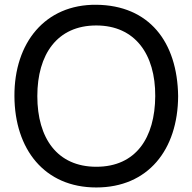

<svg xmlns="http://www.w3.org/2000/svg" viewBox="-20 -786 823 821"><path d="M391.7 15.6C612.5 15.6 740.6 -144.8 741.7 -375C738.5 -608.3 616.7 -763.5 391.7 -765.6C172.9 -767.7 40.6 -603.1 41.7 -375C42.7 -147.9 169.8 15.6 391.7 15.6ZM391.7 -72.9C225 -72.9 139.6 -194.8 139.6 -375C139.6 -553.1 224 -677.1 391.7 -677.1C557.3 -677.1 644.8 -554.2 643.8 -375C642.7 -196.9 561.5 -72.9 391.7 -72.9Z"/></svg>

Font: Manrope3 Medium
Style: Regular
Weight: 500
Width: 4
Designer: Mikhail Sharanda
Foundry: Mikhail Sharanda
Version: Version 3.000;PS 003.000;hotconv 1.0.88;makeotf.lib2.5.64775